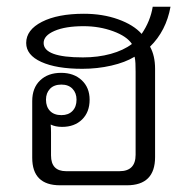

<svg xmlns="http://www.w3.org/2000/svg" viewBox="-20 -552 570 572"><path d="M159 0Q76 0 76 -82V-251Q76 -290 99.5 -312.5Q123 -335 162 -335Q200 -335 223.5 -313Q247 -291 247 -255Q247 -218 224.5 -196Q202 -174 165 -174Q145 -174 131 -181Q132 -171 132 -157V-89Q132 -42 177 -42H336Q384 -42 384 -91V-338Q384 -353 383.5 -363.5Q383 -374 381 -383Q353 -366 311.5 -356.5Q270 -347 225 -347Q148 -347 103 -367.5Q58 -388 58 -424Q58 -463 105 -487Q152 -511 230 -511Q286 -511 332 -494.5Q378 -478 402 -451Q428 -489 435 -532H488Q475 -460 427 -413Q442 -386 442 -347V-84Q442 0 358 0ZM227 -381Q272 -381 310 -391.5Q348 -402 373 -421Q358 -444 317 -459Q276 -474 229 -474Q175 -474 142.5 -460Q110 -446 110 -424Q110 -381 227 -381ZM163 -209Q184 -209 196 -221.5Q208 -234 208 -255Q208 -275 196 -287.5Q184 -300 163 -300Q141 -300 129 -287.5Q117 -275 117 -255Q117 -234 129 -221.5Q141 -209 163 -209Z"/></svg>

Font: Noto Sans Thai Looped UI Light
Style: Regular
Weight: 300
Designer: Cadson Demak Team
Foundry: Cadson Demak Co., Ltd.
Version: Version 1.000